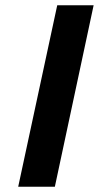

<svg xmlns="http://www.w3.org/2000/svg" viewBox="-20 -708 380 728"><path d="M49 0 197 -688H335L188 0Z"/></svg>

Font: Saira Expanded SemiBold
Style: Italic
Weight: 600
Width: 7
Italic angle: -12°
Designer: Hector Gatti with collaboration of the Omnibus-Type team
Foundry: Omnibus-Type
Version: Version 1.101